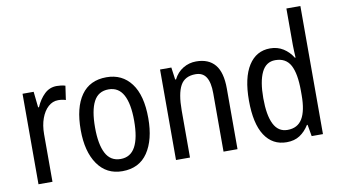

<svg xmlns="http://www.w3.org/2000/svg" viewBox="-76 -936 1981 1122"><g transform="rotate(-10 914.5 -375.0)"><path d="M275 -547Q287 -547 300 -545.5Q313 -544 326 -540L314 -457Q294 -464 269 -464Q236 -464 210 -440.5Q184 -417 169 -376Q154 -335 154 -282V0H71V-537H137L147 -443H152Q172 -489 202.5 -518Q233 -547 275 -547Z M770 -269Q770 -141 719 -65.5Q668 10 568 10Q474 10 421.5 -65.5Q369 -141 369 -269Q369 -402 420 -474.5Q471 -547 570 -547Q663 -547 716.5 -476Q770 -405 770 -269ZM454 -269Q454 -169 482 -115.5Q510 -62 570 -62Q629 -62 657.5 -114.5Q686 -167 686 -269Q686 -370 657.5 -422.5Q629 -475 570 -475Q509 -475 481.5 -422.5Q454 -370 454 -269Z M1102 -547Q1176 -547 1214 -501.5Q1252 -456 1252 -360V0H1169V-347Q1169 -410 1149 -442Q1129 -474 1086 -474Q1022 -474 996 -426.5Q970 -379 970 -279V0H887V-537H954L964 -464H969Q989 -504 1024.5 -525.5Q1060 -547 1102 -547Z M1543 10Q1459 10 1413 -60.5Q1367 -131 1367 -268Q1367 -403 1413 -475Q1459 -547 1541 -547Q1585 -547 1619 -525.5Q1653 -504 1675 -468H1679Q1678 -487 1677 -507.5Q1676 -528 1676 -543V-760H1759V0H1692L1680 -69H1676Q1653 -32 1621 -11Q1589 10 1543 10ZM1560 -60Q1620 -60 1648 -106.5Q1676 -153 1676 -246V-272Q1676 -374 1649 -424Q1622 -474 1559 -474Q1504 -474 1478 -420Q1452 -366 1452 -267Q1452 -166 1478.5 -113Q1505 -60 1560 -60Z"/></g></svg>

Font: Noto Sans Myanmar Condensed
Style: Regular
Weight: 400
Width: 3
Designer: Monotype Design Team
Foundry: Monotype Imaging Inc.
Version: Version 2.107; ttfautohint (v1.8.4.7-5d5b)